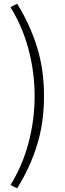

<svg xmlns="http://www.w3.org/2000/svg" viewBox="-20 -830 355 1043"><path d="M73 193 37 175Q102 70 135 -54Q168 -178 168 -308Q168 -438 135 -562Q102 -686 37 -791L73 -810Q142 -699 180.5 -576.5Q219 -454 219 -308Q219 -162 180.5 -39.5Q142 83 73 193Z"/></svg>

Font: Noto Sans TC Thin Light
Style: Regular
Weight: 300
Version: Version 2.004-H2;hotconv 1.0.118;makeotfexe 2.5.65603